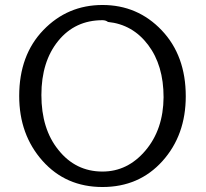

<svg xmlns="http://www.w3.org/2000/svg" viewBox="-20 -732 825 770"><path d="M57 -347Q57 -511 154 -611.5Q251 -712 391 -712Q532 -712 628.5 -610.5Q725 -509 725 -346Q725 -190 631.5 -86Q538 18 391 18Q244 18 150.5 -87Q57 -192 57 -347ZM146 -351Q146 -215 214 -131Q283 -44 391 -44Q492 -44 563.5 -128.5Q635 -213 636 -342Q636 -470 574 -552Q512 -634 413 -644Q404 -651 391 -651Q281 -651 213.5 -568Q146 -485 146 -351Z"/></svg>

Font: Coval
Style: Light
Weight: 300
Foundry: Context Ltd
Version: Version 001.000